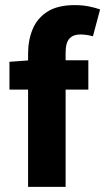

<svg xmlns="http://www.w3.org/2000/svg" viewBox="-20 -732 412 752"><path d="M90 0V-522Q90 -575 108 -618Q126 -661 166 -686.5Q206 -712 273 -712Q304 -712 330 -706.5Q356 -701 372 -695L344 -590Q318 -597 294 -597Q267 -597 252 -581Q237 -565 237 -526V0ZM17 -381V-490L100 -496H326V-381Z"/></svg>

Font: Mada
Style: Bold
Weight: 700
Designer: Khaled Hosny
Version: Version 1.5